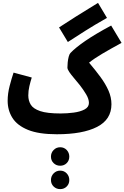

<svg xmlns="http://www.w3.org/2000/svg" viewBox="-20 -909 862 1330"><path d="M374 21Q248 21 173.5 -9.5Q99 -40 66 -92.5Q33 -145 33 -211Q33 -261 47 -314.5Q61 -368 74 -406L200 -372Q191 -344 183.5 -312Q176 -280 176 -248Q176 -212 193 -184Q210 -156 258 -139.5Q306 -123 400 -123Q445 -123 490.5 -129Q536 -135 566 -151Q596 -167 596 -196Q596 -223 577 -255Q558 -287 534 -318Q514 -343 493.5 -367Q473 -391 460 -410Q447 -429 447 -441Q447 -456 449 -477Q451 -498 456 -516.5Q461 -535 468 -542Q503 -579 571.5 -626Q640 -673 750 -732L822 -612Q743 -569 688 -536.5Q633 -504 597 -475Q641 -423 676 -375.5Q711 -328 731.5 -281.5Q752 -235 752 -187Q752 -81 652.5 -30Q553 21 374 21ZM450 -618 389 -719Q442 -754 507 -795Q572 -836 659 -889L721 -785Q636 -737 569 -694.5Q502 -652 450 -618ZM397 239Q370 239 351.5 221Q333 203 333 176Q333 149 351.5 130Q370 111 397 111Q424 111 442 130Q460 149 460 176Q460 203 442 221Q424 239 397 239ZM397 401Q370 401 351.5 383Q333 365 333 338Q333 311 351.5 292Q370 273 397 273Q424 273 442 292Q460 311 460 338Q460 365 442 383Q424 401 397 401Z"/></svg>

Font: Noto Sans Arabic ExtCond ExtBd
Style: Regular
Weight: 800
Width: 2
Designer: Monotype Design Team, Nadine Chahine, Nizar Qandah and Khaled Hosny
Foundry: Monotype Imaging Inc.
Version: Version 2.012; ttfautohint (v1.8.4.7-5d5b)